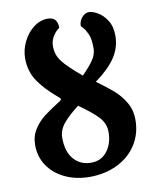

<svg xmlns="http://www.w3.org/2000/svg" viewBox="-82 -773 700 852"><g transform="rotate(-10 268.0 -347.0)"><path d="M39 -166Q39 -206 59 -237Q79 -268 108 -290Q137 -312 182 -340Q187 -344 187 -347Q187 -352 177 -359Q122 -405 92 -449.5Q62 -494 62 -553Q62 -591 80 -627.5Q98 -664 127.5 -686.5Q157 -709 191 -709Q235 -709 235 -660Q219 -650 206 -629.5Q193 -609 193 -584Q193 -546 215 -516.5Q237 -487 301 -433Q334 -466 351.5 -491.5Q369 -517 369 -544Q369 -587 359.5 -608Q350 -629 341 -639Q332 -649 330 -651Q330 -672 344 -689Q358 -706 376 -706Q392 -706 415 -693Q438 -680 456 -652.5Q474 -625 474 -583Q474 -529 444 -484.5Q414 -440 353 -396Q399 -363 428 -337.5Q457 -312 477 -277.5Q497 -243 497 -201Q497 -137 465.5 -88Q434 -39 378.5 -12Q323 15 254 15Q194 15 145 -7.5Q96 -30 67.5 -71Q39 -112 39 -166ZM370 -167Q370 -206 342 -235.5Q314 -265 257 -305Q211 -270 187 -240.5Q163 -211 163 -177Q163 -114 193 -80Q223 -46 271 -46Q317 -46 343.5 -81Q370 -116 370 -167Z"/></g></svg>

Font: EB Garamond
Style: Bold Italic
Weight: 700
Italic angle: -17.2°
Designer: Georg Duffner and Octavio Pardo
Foundry: Georg Duffner
Version: Version 1.000